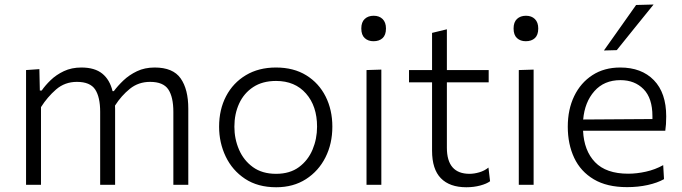

<svg xmlns="http://www.w3.org/2000/svg" viewBox="-20 -798 2945 829"><path d="M92.5 0V-495.5L150 -499.5L152 -407H160Q175 -429 198.8 -452Q222.5 -475 255.8 -490.8Q289 -506.5 331.5 -506.5Q389 -506.5 421.5 -480.2Q454 -454 466 -404.5H471.5Q488.5 -427.5 513.2 -451Q538 -474.5 571.5 -490.5Q605 -506.5 648 -506.5Q727 -506.5 760 -459.5Q793 -412.5 793 -329V0H728.5V-315Q728.5 -379 706.8 -411.8Q685 -444.5 628 -444.5Q578 -444.5 541 -414.8Q504 -385 476.5 -342Q477 -335.5 477 -329V0H412.5V-315Q412.5 -379 390.8 -411.8Q369 -444.5 312 -444.5Q260 -444.5 222.2 -411.8Q184.5 -379 157 -335.5V0Z M1172.5 10.5Q1093 10.5 1038 -26Q983 -62.5 954.5 -122.2Q926 -182 926 -251Q926 -325 956.2 -382.8Q986.5 -440.5 1041.8 -473.5Q1097 -506.5 1171.5 -506.5Q1248 -506.5 1302.5 -472.8Q1357 -439 1386 -381.2Q1415 -323.5 1415 -251Q1415 -177.5 1385.2 -118.5Q1355.5 -59.5 1301 -24.5Q1246.5 10.5 1172.5 10.5ZM1172 -47.5Q1231.5 -47.5 1270.8 -76.5Q1310 -105.5 1329.5 -152Q1349 -198.5 1349 -251Q1349 -340 1301.2 -394.2Q1253.5 -448.5 1172 -448.5Q1113.5 -448.5 1073.2 -422Q1033 -395.5 1012.5 -350.8Q992 -306 992 -251Q992 -198.5 1012 -152Q1032 -105.5 1072 -76.5Q1112 -47.5 1172 -47.5Z M1562.5 0V-495.5L1626.5 -497.5V0ZM1592.5 -620Q1569.5 -620 1554.8 -633.5Q1540 -647 1540 -675Q1540 -702.5 1554.8 -716.2Q1569.5 -730 1593.5 -730Q1617.5 -730 1632 -715.8Q1646.5 -701.5 1646.5 -675Q1646.5 -647 1632 -633.5Q1617.5 -620 1592.5 -620Z M1993.5 10.5Q1921.5 10.5 1883.5 -28.5Q1845.5 -67.5 1845.5 -147.5V-442.5H1746V-495.5H1845.5V-656L1909.5 -671.5V-495.5H2090V-442.5H1909.5V-160Q1909.5 -47.5 2007.5 -47.5Q2027 -47.5 2049.5 -54Q2072 -60.5 2089 -74.5L2096 -15.5Q2081.5 -4.5 2053.5 3Q2025.5 10.5 1993.5 10.5Z M2220 0V-495.5L2284 -497.5V0ZM2250 -620Q2227 -620 2212.2 -633.5Q2197.5 -647 2197.5 -675Q2197.5 -702.5 2212.2 -716.2Q2227 -730 2251 -730Q2275 -730 2289.5 -715.8Q2304 -701.5 2304 -675Q2304 -647 2289.5 -633.5Q2275 -620 2250 -620Z M2687.5 10Q2600.5 10 2543.8 -23.8Q2487 -57.5 2459.2 -116.5Q2431.5 -175.5 2431.5 -251Q2431.5 -325.5 2459.2 -383Q2487 -440.5 2537.8 -473.5Q2588.5 -506.5 2658 -506.5Q2750 -506.5 2803.2 -451.8Q2856.5 -397 2856.5 -295.5Q2856.5 -259.5 2852.5 -233.5H2497.5Q2501.5 -147.5 2549.2 -97.8Q2597 -48 2692.5 -48Q2729 -48 2768.8 -56.8Q2808.5 -65.5 2843.5 -85L2847 -24.5Q2818.5 -8.5 2776.8 0.8Q2735 10 2687.5 10ZM2659 -452Q2588.5 -452 2546.5 -404.5Q2504.5 -357 2498 -282L2797 -284Q2797 -290 2797 -296.5Q2797 -374 2758.8 -413Q2720.5 -452 2659 -452ZM2587.5 -580Q2622.5 -629.5 2657.5 -678.8Q2692.5 -728 2726.5 -776.5L2802 -778.5Q2761 -728 2721.5 -679Q2682 -630 2643 -581.5Z"/></svg>

Font: Commissioner Light
Style: Regular
Weight: 300
Designer: Kostas Bartsokas
Foundry: Kostas Bartsokas
Version: Version 1.000; ttfautohint (v1.8.3)